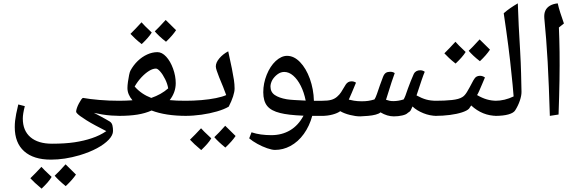

<svg xmlns="http://www.w3.org/2000/svg" viewBox="-20 -694 3442 1145"><path d="M284 258Q180 258 124 208Q68 158 68 64Q68 45 70 26.5Q72 8 76.5 -15Q81 -38 89 -71L128 -61Q116 -15 116 13Q116 85 161.5 124Q207 163 290 163Q368 163 424.5 154.5Q481 146 528 130Q552 122 573.5 111.5Q595 101 614 88Q579 70 549 54Q519 38 496 23.5Q473 9 458 -2Q434 -20 434 -28Q434 -36 438.5 -49.5Q443 -63 450.5 -77Q458 -91 464.5 -100.5Q471 -110 476 -110Q514 -103 572 -98Q630 -93 694 -93Q705 -93 705 -82V-13Q705 -3 694 -3Q672 -3 644 -5Q616 -7 589 -11.5Q562 -16 540 -21Q564 -9 581 0.5Q598 10 611 17Q624 24 635 31Q647 39 650.5 54Q654 69 654 87Q654 112 628.5 139Q603 166 558.5 190Q514 214 454 232Q365 258 284 258ZM372 416Q330 382 306 354Q331 331 371 286Q375 290 390.5 305Q406 320 433 347Q423 362 408 379Q393 396 372 416ZM228 431Q205 412 188.5 396.5Q172 381 161 369Q176 355 192 338Q208 321 227 301Q231 306 246.5 321.5Q262 337 288 361Q278 378 263 395Q248 412 228 431Z M689 -3Q680 -3 680 -12V-84Q680 -93 689 -93Q713 -93 733 -94Q753 -95 770 -96Q740 -131 740 -169Q740 -184 743 -206Q746 -228 750 -247Q754 -266 758 -273Q776 -306 801.5 -330.5Q827 -355 857.5 -369Q888 -383 919 -383Q946 -383 971 -356Q996 -329 1012 -285Q1028 -241 1028 -198Q1028 -143 992 -97Q1010 -95 1035 -94Q1060 -93 1092 -93Q1100 -93 1100 -85V-11Q1100 -3 1092 -3Q967 -3 884 -35Q846 -18 799 -10.5Q752 -3 689 -3ZM882 -110Q941 -130 983 -167Q979 -193 965 -221.5Q951 -250 935 -268Q920 -285 910 -285Q891 -285 868.5 -271Q846 -257 823.5 -233Q801 -209 783 -178Q803 -155 828 -138Q853 -121 882 -110ZM970 -445Q948 -462 931.5 -477.5Q915 -493 903 -507Q913 -516 929 -533Q945 -550 968 -575Q975 -568 990.5 -553Q1006 -538 1030 -514Q1009 -482 970 -445ZM825 -431Q803 -448 786 -464Q769 -480 758 -492Q773 -507 789 -523.5Q805 -540 824 -561Q831 -553 846 -537.5Q861 -522 885 -500Q875 -484 860 -467Q845 -450 825 -431Z M1083 -3Q1075 -3 1075 -11V-85Q1075 -93 1083 -93Q1133 -93 1181 -97Q1229 -101 1268 -109Q1307 -117 1329 -127Q1322 -148 1310.5 -176Q1299 -204 1287 -233Q1278 -256 1272.5 -272.5Q1267 -289 1267 -298Q1267 -321 1288 -346Q1309 -371 1341 -388Q1355 -325 1363 -284.5Q1371 -244 1375 -217.5Q1379 -191 1379 -166Q1379 -147 1370 -119Q1361 -91 1344 -58Q1317 -42 1274 -29.5Q1231 -17 1181.5 -10Q1132 -3 1083 -3ZM1324 186Q1282 152 1258 124Q1283 101 1323 56Q1327 60 1342.5 75Q1358 90 1385 117Q1375 132 1360 149Q1345 166 1324 186ZM1180 201Q1157 182 1140.5 166.5Q1124 151 1113 139Q1128 125 1144 108Q1160 91 1179 71Q1183 76 1198.5 91.5Q1214 107 1240 131Q1230 148 1215 165Q1200 182 1180 201Z M1620 200Q1602 200 1573 190Q1544 180 1515 164Q1486 148 1466 131L1480 95Q1507 104 1536.5 108Q1566 112 1598 112Q1661 112 1710 83Q1759 54 1790 -4Q1743 -6 1708.5 -10Q1674 -14 1651 -20Q1597 -33 1573.5 -62Q1550 -91 1550 -144Q1550 -197 1570.5 -248Q1591 -299 1624 -330Q1658 -361 1692 -361Q1733 -361 1769 -324Q1805 -287 1828 -224Q1839 -193 1845 -160.5Q1851 -128 1852 -93H1910Q1918 -93 1918 -85V-11Q1918 -3 1910 -3H1842Q1826 57 1792 104.5Q1758 152 1711 177Q1668 200 1620 200ZM1803 -94Q1793 -144 1773.5 -182.5Q1754 -221 1728.5 -243Q1703 -265 1675 -265Q1654 -265 1635 -251Q1616 -237 1604 -217Q1593 -196 1593 -178Q1593 -145 1618.5 -127.5Q1644 -110 1690 -102Q1709 -99 1736.5 -97.5Q1764 -96 1803 -94Z M2128 0Q2101 0 2067 -8.5Q2033 -17 2009 -31Q1993 -19 1963.5 -11Q1934 -3 1901 -3Q1893 -3 1893 -11V-85Q1893 -93 1901 -93Q1935 -93 1955 -98.5Q1975 -104 1990 -117Q2005 -130 2014 -144Q2023 -158 2042 -190Q2048 -199 2056.5 -204Q2065 -209 2077 -209Q2091 -209 2103 -201Q2089 -166 2078 -141Q2067 -116 2060 -100Q2070 -97 2091 -93.5Q2112 -90 2137 -90Q2159 -90 2176 -92.5Q2193 -95 2213 -101Q2220 -111 2228 -134Q2236 -157 2245.5 -185Q2255 -213 2264 -235Q2271 -253 2281 -259.5Q2291 -266 2307 -266Q2323 -266 2334 -258Q2328 -242 2315.5 -205Q2303 -168 2282 -99Q2294 -95 2303.5 -93Q2313 -91 2326 -91Q2355 -91 2387 -101Q2391 -107 2397.5 -123Q2404 -139 2413 -167Q2421 -189 2430 -211.5Q2439 -234 2448 -254Q2453 -264 2463 -269.5Q2473 -275 2486 -275Q2501 -275 2513 -266Q2506 -250 2494.5 -216.5Q2483 -183 2464 -125Q2495 -108 2521.5 -100.5Q2548 -93 2584 -93Q2592 -93 2592 -85V-11Q2592 -3 2584 -3Q2544 -3 2504.5 -19Q2465 -35 2440 -59Q2435 -47 2430 -37.5Q2425 -28 2412 -21Q2403 -11 2379 -5.5Q2355 0 2329 0Q2289 0 2249 -24Q2241 -16 2220.5 -10.5Q2200 -5 2175 -3Q2150 -1 2128 0Z M2575 -3Q2567 -3 2567 -11V-85Q2567 -93 2575 -93Q2632 -93 2674.5 -97.5Q2717 -102 2737 -115Q2751 -123 2764.5 -145Q2778 -167 2803 -215Q2812 -231 2821 -236.5Q2830 -242 2842 -242Q2858 -242 2872 -232Q2865 -215 2855.5 -193Q2846 -171 2838 -152.5Q2830 -134 2825 -127Q2856 -109 2884 -101Q2912 -93 2944 -93Q2952 -93 2952 -85V-11Q2952 -3 2944 -3Q2857 -3 2790 -65L2777 -46Q2766 -34 2735.5 -24Q2705 -14 2663 -8.5Q2621 -3 2575 -3ZM2842 -329Q2820 -346 2803.5 -361.5Q2787 -377 2775 -391Q2785 -400 2801 -417Q2817 -434 2840 -459Q2847 -452 2862.5 -437Q2878 -422 2902 -398Q2881 -366 2842 -329ZM2697 -315Q2675 -332 2658 -348Q2641 -364 2630 -376Q2645 -391 2661 -407.5Q2677 -424 2696 -445Q2703 -437 2718 -421.5Q2733 -406 2757 -384Q2747 -368 2732 -351Q2717 -334 2697 -315Z M2934 -3Q2926 -3 2926 -11V-85Q2926 -93 2934 -93Q2989 -93 3043 -119Q3040 -154 3037 -188.5Q3034 -223 3030 -256Q3023 -329 3011.5 -418.5Q3000 -508 2984 -615Q3002 -631 3023 -645.5Q3044 -660 3068 -674Q3070 -611 3073.5 -539.5Q3077 -468 3082 -388Q3086 -318 3087.5 -257.5Q3089 -197 3090 -146Q3090 -123 3080 -93.5Q3070 -64 3053 -37Q3044 -21 3013 -12Q2982 -3 2934 -3Z M3259 -3Q3256 -96 3253 -175.5Q3250 -255 3246 -325.5Q3242 -396 3237 -460Q3232 -524 3226 -586Q3224 -613 3232.5 -631Q3241 -649 3259.5 -660Q3278 -671 3306 -674Q3311 -651 3321 -619Q3331 -587 3343 -554L3313 -530Q3316 -462 3317 -384.5Q3318 -307 3316.5 -215Q3315 -123 3311 -11Z"/></svg>

Font: Noto Naskh Arabic Medium
Style: Regular
Weight: 500
Designer: Monotype Design Team, David Williams, Mohamad Dakak and Nizar Qandah
Foundry: Monotype Imaging Inc.
Version: Version 2.016